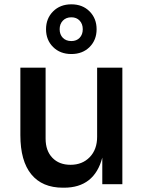

<svg xmlns="http://www.w3.org/2000/svg" viewBox="-20 -852 674 888"><path d="M394.3 -634.5Q361.8 -602.1 310.1 -602.1Q258.3 -602.1 225.6 -634.5Q192.9 -667 192.9 -716.8Q192.9 -766.6 225.6 -799.3Q258.3 -832 310.1 -832Q361.8 -832 394.3 -799.3Q426.8 -766.6 426.8 -716.8Q426.8 -667 394.3 -634.5ZM310.1 -662.1Q334 -662.1 348.4 -677.2Q362.8 -692.4 362.8 -716.8Q362.8 -741.2 348.4 -756.6Q334 -772 310.1 -772Q285.6 -772 270.8 -756.6Q255.9 -741.2 255.9 -716.8Q255.9 -692.4 270.5 -677.2Q285.2 -662.1 310.1 -662.1ZM275.9 16.1H271Q175.3 16.1 124.8 -45.7Q74.2 -107.4 74.2 -227.1V-539.1H190.9V-210.9Q190.9 -154.8 222.2 -122.3Q253.4 -89.8 306.2 -89.8Q360.8 -89.8 395 -125.2Q429.2 -160.6 429.2 -219.2V-539.1H545.9V0H453.1V-123Q416.5 16.1 275.9 16.1Z"/></svg>

Font: Sora Medium
Style: Regular
Weight: 500
Designer: Jonathan Barnbrook, Julián Moncada
Foundry: Barnbrook Fonts
Version: Version 2.000